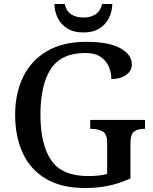

<svg xmlns="http://www.w3.org/2000/svg" viewBox="-20 -934 769 964"><path d="M407 10Q289 10 211 -36Q133 -82 94.5 -165Q56 -248 56 -358Q56 -466 96.5 -548.5Q137 -631 216.5 -677.5Q296 -724 413 -724Q528 -724 585 -691.5Q642 -659 642 -611Q642 -578 613 -557.5Q584 -537 539 -537Q539 -570 526 -600Q513 -630 484.5 -649Q456 -668 409 -668Q287 -668 235 -587.5Q183 -507 183 -358Q183 -209 237 -129.5Q291 -50 423 -50Q449 -50 473.5 -52.5Q498 -55 518 -61V-218Q518 -261 495.5 -274Q473 -287 439 -287H433V-332H708V-287H701Q672 -287 653.5 -273.5Q635 -260 635 -214V-38Q582 -14 527.5 -2Q473 10 407 10ZM399 -771Q350 -771 318 -791Q286 -811 270 -843.5Q254 -876 253 -914H305Q313 -878 337.5 -862Q362 -846 399 -846Q435 -846 459.5 -862Q484 -878 493 -914H544Q543 -876 527 -843.5Q511 -811 479 -791Q447 -771 399 -771Z"/></svg>

Font: Noto Serif Hentaigana Medium
Style: Regular
Weight: 500
Designer: Kazuhiro Yamada
Foundry: nipponia
Version: Version 1.000; ttfautohint (v1.8.4.7-5d5b)